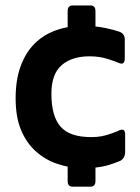

<svg xmlns="http://www.w3.org/2000/svg" viewBox="-20 -696 522 716"><path d="M232.3 -557V-654.3Q232.3 -675.7 250.7 -675.7H317.3Q336 -675.7 336 -654.7V-557ZM232.3 -21V-112.3H336V-20.7Q336 0 317.7 0H250.3Q232.3 0 232.3 -21ZM292 -69Q240.3 -69 194.3 -84.7Q148.3 -100.3 113.5 -131.7Q78.7 -163 58.5 -211Q38.3 -259 38.3 -329.7Q38.3 -399 57.2 -449.8Q76 -500.7 109.5 -533.8Q143 -567 189.3 -583.3Q235.7 -599.7 291.3 -599.7Q334 -599.7 374.3 -591.3Q403.7 -585.3 427.3 -577Q445.3 -568.7 445.3 -548.7V-479.3Q445.3 -451 422.3 -461.7Q404.3 -469 383 -475.7Q351.7 -486 314 -486Q248.3 -486 210 -453Q171.7 -420 171.7 -346.3Q171.7 -263 205.7 -223.8Q239.7 -184.7 320.7 -184.7Q359.7 -184.7 391.7 -197Q407 -202 419.3 -207.3Q446.7 -222.3 446.7 -194.3V-130.3Q446.7 -105.7 428 -96Q404.7 -86 378.3 -78.7Q342.7 -69 292 -69Z"/></svg>

Font: Vivano Light
Style: Regular
Weight: 300
Designer: Joe Prince, Josias Burgherr
Version: Version 2.064;September 19, 2022;FontCreator 14.0.0.2877 64-